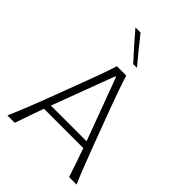

<svg xmlns="http://www.w3.org/2000/svg" viewBox="-279 -1125 1253 1253"><g transform="rotate(45 347.5 -498.5)"><path d="M28.3 0H96.2Q112.8 -48.3 130.6 -99.1Q148.4 -149.9 166.5 -199.7H529.3Q546.9 -150.9 564.2 -99.6Q581.5 -48.3 597.7 0H666.5Q641.1 -58.6 616.2 -122.8Q591.3 -187 568.4 -247.6L474.1 -499Q448.7 -567.4 429.4 -621.8Q410.2 -676.3 393.1 -732.4H306.6Q289.1 -677.2 269.3 -622.3Q249.5 -567.4 223.6 -499.5L128.9 -248.5Q106.4 -189.5 80.3 -124.3Q54.2 -59.1 28.3 0ZM512.7 -246.1H183.6L345.7 -678.2H352.5ZM372.6 -816.9 406.2 -817.9Q368.7 -862.8 331.8 -907.7Q294.9 -952.6 260.3 -997.1H212.9Q251.5 -951.2 291.5 -906.5Q331.5 -861.8 372.6 -816.9Z"/></g></svg>

Font: Pinar FD VF
Style: Regular
Weight: 300
Designer: Amin Abedi
Version: Version 2.000